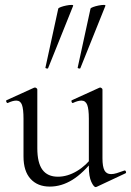

<svg xmlns="http://www.w3.org/2000/svg" viewBox="-20 -751 533 781"><path d="M182.4 8Q133 8 104.3 -23.4Q75.6 -54.8 75.6 -114.6V-268Q75.6 -307.4 69.3 -324.6Q63 -341.8 46.2 -341.8Q32 -341.8 12.4 -332.4Q8.4 -330.6 5.9 -336.6Q3.4 -342.6 7.2 -343.6L118 -394Q120.2 -395 122.2 -395Q124.8 -395 128.3 -392.5Q131.8 -390 131.8 -386.8V-148.2Q131.8 -88.6 152.7 -60.4Q173.6 -32.2 215.6 -32.2Q254.2 -32.2 292.8 -55.1Q331.4 -78 359.6 -117.4L364.8 -106.2Q318.8 -46.8 274.4 -19.4Q230 8 182.4 8ZM396.8 -386.8V-107.2Q396.8 -73.2 404.9 -58Q413 -42.8 432 -42.8Q442.2 -42.8 454.7 -46.6Q467.2 -50.4 485 -57Q489.8 -59 492 -53.5Q494.2 -48 490.4 -46L373.2 9Q371.2 10 369 10Q361.4 10 351.4 -11.4Q341.4 -32.8 341.4 -73.2V-268Q341.4 -307.4 334.7 -324.6Q328 -341.8 311.2 -341.8Q297 -341.8 277.2 -332.4Q273.4 -330.6 271.3 -336.6Q269.2 -342.6 273 -343.6L383.8 -394Q385.8 -395 387.2 -395Q389.8 -395 393.3 -392.5Q396.8 -390 396.8 -386.8ZM175.8 -474Q174.8 -471 169.3 -472.5Q163.8 -474 164.8 -476L217 -716Q218.2 -719 227.7 -722.5Q237.2 -726 249.5 -728.5Q261.8 -731 270.6 -731Q279.4 -731 277.4 -727ZM307 -474Q306 -471 300.5 -472.5Q295 -474 296 -476L348.2 -716Q349.4 -719 358.9 -722.5Q368.4 -726 380.7 -728.5Q393 -731 401.8 -731Q410.6 -731 408.6 -727Z"/></svg>

Font: Cormorant Garamond Light
Style: Regular
Weight: 300
Designer: Christian Thalmann (Catharsis Fonts)
Foundry: Catharsis Fonts
Version: Version 4.001